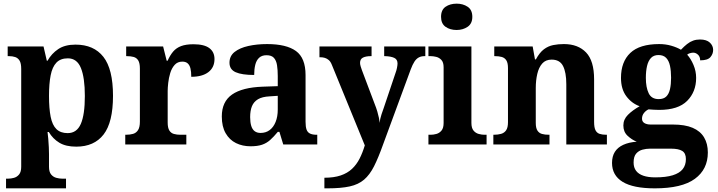

<svg xmlns="http://www.w3.org/2000/svg" viewBox="-20 -790 3925 1050"><path d="M13 240V187H25Q40 187 56.5 182.5Q73 178 84.5 164Q96 150 96 122V-413Q96 -444 87 -458.5Q78 -473 63 -478Q48 -483 29 -483H22V-536H218L236 -458H240Q262 -497 298.5 -521.5Q335 -546 393 -546Q493 -546 545.5 -479Q598 -412 598 -266Q598 -121 546.5 -54.5Q495 12 397 12Q340 12 304.5 -9.5Q269 -31 247 -68H240Q242 -54 244 -30.5Q246 -7 247 15.5Q248 38 248 53V122Q248 150 259.5 164Q271 178 288 182.5Q305 187 319 187H341V240ZM350 -62Q400 -62 422 -112.5Q444 -163 444 -265Q444 -365 422.5 -418Q401 -471 351 -471Q311 -471 288.5 -447.5Q266 -424 257 -378Q248 -332 248 -266Q248 -197 257 -151.5Q266 -106 288.5 -84Q311 -62 350 -62Z M665 0V-53H668Q691 -53 707.9 -58Q724.9 -63 734.9 -78.5Q745 -94 745 -125V-415Q745 -445 736 -459.5Q727 -474 711 -478.5Q695 -483 673 -483H670V-536H872L891.5 -458H896.7Q910 -488 927 -508Q944 -528 970.5 -538Q997 -548 1038 -548Q1096.6 -548 1124.8 -526.9Q1153 -505.8 1153 -467Q1153 -421 1119.5 -395.5Q1086 -370 1026 -370Q1026 -398 1021.5 -416Q1017 -434 1006.3 -443.5Q995.6 -453 977 -453Q951 -453 935 -435Q919 -417 911 -390.5Q903 -364 900 -337Q897 -310 897 -293V-120Q897 -91 906 -76.5Q915 -62 931 -57.5Q947 -53 967 -53H999V0Z M1350 10Q1306 10 1270.5 -7.5Q1235 -25 1214 -61.4Q1193 -97.7 1193 -153Q1193 -234 1249 -273Q1305 -312 1417 -316L1499 -318.8V-374Q1499 -407.6 1495 -433.3Q1491 -459 1478 -473.5Q1465 -488 1437.5 -488Q1412 -488 1397 -474Q1382 -460 1376 -435.5Q1370 -411 1370 -380Q1303 -380 1269 -395Q1235 -410 1235 -447Q1235 -483.8 1263 -505.9Q1291 -528 1337.9 -538.5Q1384.8 -549 1440.8 -549Q1546 -549 1598.5 -511Q1651 -473 1651 -379.4V-124.1Q1651 -96.6 1656.5 -81.3Q1662 -66 1675.7 -59.5Q1689.4 -53 1711 -53H1715V0H1529L1508 -69H1499.4Q1477 -42 1457.5 -24.5Q1438 -7 1413 1.5Q1388 10 1350 10ZM1404.8 -63Q1434 -63 1454.8 -78.7Q1475.7 -94.3 1487.3 -123.3Q1499 -152.3 1499 -191V-266L1454 -263Q1414 -261 1390.9 -247.3Q1367.9 -233.5 1357.9 -209.3Q1348 -185.1 1348 -149.4Q1348 -121 1354 -101.5Q1360 -82 1372.8 -72.5Q1385.6 -63 1404.8 -63Z M1754 182Q1806 182 1843 169.5Q1880 157 1905 133.5Q1930 110 1946.5 77.5Q1963 45 1975 5L1795 -435Q1788 -453 1778 -461.5Q1768 -470 1756.5 -473.5Q1745 -477 1731 -477H1727V-536H2012V-483H2009Q1981 -483 1965 -475Q1949 -467 1949 -446Q1949 -438 1952.5 -426.5Q1956 -415 1959 -407L2028 -224Q2038 -199 2043.5 -180Q2049 -161 2052 -146.5Q2055 -132 2056 -118Q2058 -139 2066.5 -165Q2075 -191 2078 -198L2144 -394Q2148 -404 2151 -419Q2154 -434 2154 -443Q2154 -465 2136 -473.5Q2118 -482 2085 -483H2081V-536H2306V-483H2302Q2284 -483 2270.5 -476Q2257 -469 2246.5 -453Q2236 -437 2226 -410L2075 0Q2049 73 2025.5 119.5Q2002 166 1971 192.5Q1940 219 1892.5 229.5Q1845 240 1771 240H1754Z M2323 0V-53H2335Q2350 -53 2366.5 -57.5Q2383 -62 2394.5 -75.9Q2406 -89.8 2406 -117.7V-422Q2406 -448.9 2394 -462Q2382 -475 2365.5 -479Q2349 -483 2335 -483H2323V-536H2558V-118Q2558 -90 2569.5 -76Q2581 -62 2598 -57.5Q2615 -53 2629 -53H2641V0ZM2477.1 -626Q2441 -626 2416.5 -643.5Q2392 -661 2392 -698Q2392 -736 2416.7 -753Q2441.5 -770 2477.5 -770Q2512 -770 2537.5 -753Q2563 -736 2563 -698Q2563 -661 2537.4 -643.5Q2511.8 -626 2477.1 -626Z M2678 0V-53H2680Q2703 -53 2720.5 -58Q2738 -63 2748 -77.7Q2758 -92.4 2758 -121.8V-417.6Q2758 -446 2749 -460Q2740 -474 2724 -478.5Q2708 -483 2686 -483H2683V-536H2893L2905.7 -465H2910.5Q2931 -503 2954.5 -520.5Q2978 -538 3005.3 -543.5Q3032.7 -549 3063.9 -549Q3141 -549 3185 -503.2Q3229 -457.4 3229 -356V-123.5Q3229 -93 3236.5 -78Q3244 -63 3259 -58Q3274 -53 3296 -53H3299V0H3077V-329Q3077 -394 3059.1 -429Q3041.3 -464 2996.8 -464Q2964 -464 2945.2 -442.5Q2926.3 -420.9 2918.2 -385.5Q2910 -350.1 2910 -309V-118Q2910 -90 2919 -76Q2928 -62 2944 -57.5Q2960 -53 2982 -53H2985V0Z M3561 240Q3443 240 3385 204.5Q3327 169 3327 101Q3327 65 3342.5 40.5Q3358 16 3388.5 2Q3419 -12 3462 -15Q3435 -26 3412 -47.5Q3389 -69 3389 -104Q3389 -137 3414 -162Q3439 -187 3478 -209Q3434 -225 3405 -264Q3376 -303 3376 -364Q3376 -452 3427 -500.5Q3478 -549 3585 -549Q3620 -549 3651 -540Q3682 -531 3704 -518Q3722 -537 3738 -549.5Q3754 -562 3771 -568Q3788 -574 3808 -574Q3844 -574 3862 -557Q3880 -540 3880 -517Q3880 -495 3865 -477.5Q3850 -460 3809 -460Q3809 -480 3797 -491Q3785 -502 3771 -502Q3763 -502 3753 -499Q3743 -496 3738 -491Q3758 -469 3772.5 -435Q3787 -401 3787 -364Q3787 -288 3738 -238.5Q3689 -189 3585 -189Q3574 -189 3555 -190Q3536 -191 3527 -192Q3513 -186 3502 -172.5Q3491 -159 3491 -141Q3491 -125 3504 -117Q3517 -109 3538 -109H3659Q3726 -109 3768 -91Q3810 -73 3830.5 -38.5Q3851 -4 3851 44Q3851 136 3780 188Q3709 240 3561 240ZM3563 180Q3622 180 3659 168.5Q3696 157 3713.5 135Q3731 113 3731 80Q3731 48 3711 35.5Q3691 23 3650 23H3534Q3514 23 3493.5 28.5Q3473 34 3459 50Q3445 66 3445 99Q3445 126 3458.5 144Q3472 162 3498.5 171Q3525 180 3563 180ZM3582 -248Q3609 -248 3623.5 -262Q3638 -276 3644 -302.5Q3650 -329 3650 -365Q3650 -402 3644 -430Q3638 -458 3623 -473.5Q3608 -489 3581 -489Q3555 -489 3540 -473Q3525 -457 3518.5 -429Q3512 -401 3512 -364Q3512 -312 3527.5 -280Q3543 -248 3582 -248Z"/></svg>

Font: Noto Serif Tamil
Style: Regular
Weight: 400
Designer: Indian Type Foundry, Tom Grace, and the Monotype Design Team
Foundry: Monotype Imaging Inc.
Version: Version 2.003